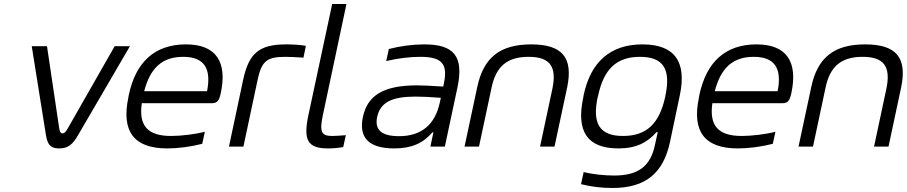

<svg xmlns="http://www.w3.org/2000/svg" viewBox="-20 -730 4515 956"><path d="M138 -500 209 -56C217 -8 233 9 275 9C319 9 342 -11 368 -56L627 -500H551L317 -90C306 -70 299 -66 291 -66C284 -66 278 -70 275 -90L214 -500Z M1079 -265C1113 -422 1056 -509 906 -509C751 -509 656 -422 621 -256L619 -244C584 -77 645 9 813 9C866 9 929 1 987 -14L1000 -74C951 -61 880 -53 832 -53C715 -53 670 -104 686 -216H1034C1062 -216 1071 -229 1079 -265ZM698 -276C728 -392 788 -447 892 -447C998 -447 1033 -388 1011 -276Z M1401 -447C1423 -447 1461 -445 1491 -443L1503 -502C1471 -507 1438 -509 1404 -509C1270 -509 1219 -464 1191 -334L1120 0H1192L1263 -334C1283 -427 1310 -447 1401 -447Z M1635 -53C1581 -53 1570 -71 1587 -154L1705 -710H1634L1515 -154C1490 -33 1511 9 1613 9C1638 9 1664 7 1689 2L1702 -57C1680 -55 1651 -53 1635 -53Z M2093 -509C2034 -509 1975 -501 1916 -486L1903 -426C1962 -440 2021 -447 2072 -447C2176 -447 2212 -416 2190 -314L2187 -299C2125 -303 2082 -305 2057 -305C1889 -305 1810 -255 1787 -148C1765 -44 1817 9 1943 9C2028 9 2086 -16 2133 -71H2138L2123 0H2195L2258 -296C2290 -449 2241 -509 2093 -509ZM1858 -148C1874 -220 1930 -249 2049 -249C2080 -249 2129 -247 2175 -243L2170 -220C2146 -108 2077 -52 1967 -52C1876 -52 1845 -86 1858 -148Z M2356 -295 2293 0H2365L2427 -291C2449 -400 2506 -447 2612 -447C2717 -447 2753 -400 2731 -291L2669 0H2741L2804 -295C2835 -444 2779 -509 2625 -509C2470 -509 2387 -444 2356 -295Z M2886 -256 2884 -244C2848 -76 2904 9 3059 9C3148 9 3202 -20 3249 -72H3255L3241 -8C3219 97 3159 144 3038 144C2990 144 2932 138 2886 127L2873 187C2924 200 2976 206 3030 206C3196 206 3283 131 3316 -23L3365 -256C3400 -422 3340 -509 3179 -509C3019 -509 2921 -422 2886 -256ZM2956 -247 2958 -253C2986 -385 3049 -447 3166 -447C3284 -447 3321 -385 3293 -253L3292 -247C3263 -115 3200 -53 3082 -53C2965 -53 2928 -115 2956 -247Z M3920 -265C3954 -422 3897 -509 3747 -509C3592 -509 3497 -422 3462 -256L3460 -244C3425 -77 3486 9 3654 9C3707 9 3770 1 3828 -14L3841 -74C3792 -61 3721 -53 3673 -53C3556 -53 3511 -104 3527 -216H3875C3903 -216 3912 -229 3920 -265ZM3539 -276C3569 -392 3629 -447 3733 -447C3839 -447 3874 -388 3852 -276Z M4019 -295 3956 0H4028L4090 -291C4112 -400 4169 -447 4275 -447C4380 -447 4416 -400 4394 -291L4332 0H4404L4467 -295C4498 -444 4442 -509 4288 -509C4133 -509 4050 -444 4019 -295Z"/></svg>

Font: LT Wave Text Light Italic
Style: Regular
Weight: 300
Designer: Daniel Lyons
Version: Version 2.5 (Glyphs App)